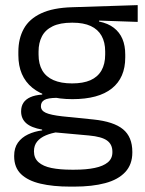

<svg xmlns="http://www.w3.org/2000/svg" viewBox="-20 -524 552 732"><path d="M256 -146Q156.5 -146 103.2 -189.5Q50 -233 50 -314V-326.5Q50 -377 70.8 -414.5Q91.5 -452 137 -473.2Q182.5 -494.5 256 -496.5L505 -504.5V-440.5L358 -445.5L357.5 -442Q392 -435 414 -418Q436 -401 446.8 -375.5Q457.5 -350 457.5 -316V-305Q457.5 -227.5 406.5 -186.8Q355.5 -146 256 -146ZM252.5 123H264Q309 123 341.2 116.2Q373.5 109.5 391 95Q408.5 80.5 408.5 56.5V54.5Q408.5 26.5 388.2 11.8Q368 -3 319 -7.5L181 -20L204 -21Q176 -17 154.8 -8Q133.5 1 121.5 15.8Q109.5 30.5 109.5 52.5V53.5Q109.5 79 127 94.5Q144.5 110 176.5 116.5Q208.5 123 252.5 123ZM248 187.5Q182 187.5 134.2 176.2Q86.5 165 60.2 139.8Q34 114.5 34 72V70Q34 40 48.2 20Q62.5 0 86.8 -11.5Q111 -23 141 -27L140.5 -30Q99.5 -37 80 -54.2Q60.5 -71.5 60.5 -99V-99.5Q60.5 -118.5 69.2 -132Q78 -145.5 95.8 -153.5Q113.5 -161.5 141 -163.5V-173.5L234 -150L196 -151Q162 -150.5 149 -142.8Q136 -135 136 -119.5V-119Q136 -102.5 154.5 -94Q173 -85.5 217.5 -80.5L336 -68.5Q413.5 -60.5 449 -31.2Q484.5 -2 484.5 55V57.5Q484.5 103 457.5 132Q430.5 161 381 174.2Q331.5 187.5 262.5 187.5ZM255 -206Q297 -206 324.8 -218.2Q352.5 -230.5 366.8 -255.2Q381 -280 381 -316V-328Q381 -363 367.2 -387.5Q353.5 -412 326 -424.8Q298.5 -437.5 257 -437.5H254Q209 -437.5 180.8 -423.8Q152.5 -410 139.8 -385.2Q127 -360.5 127 -327.5V-316Q127 -280 141.2 -255.5Q155.5 -231 184 -218.5Q212.5 -206 255 -206Z"/></svg>

Font: Anek Latin
Style: Regular
Weight: 400
Designer: Yesha Goshar
Foundry: Ek Type
Version: Version 1.003